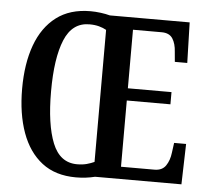

<svg xmlns="http://www.w3.org/2000/svg" viewBox="-52 -781 917 846"><g transform="rotate(5 406.5 -357.5)"><path d="M314 10Q223 10 163.5 -36Q104 -82 74 -165Q44 -248 44 -359Q44 -470 74 -552Q104 -634 164 -679.5Q224 -725 315 -725Q336 -725 359.5 -722Q383 -719 401 -714H754L759 -535H704L700 -579Q698 -615 683.5 -637.5Q669 -660 635 -660H508V-401H701V-347H508V-54H656Q690 -54 706 -77.5Q722 -101 726 -135L732 -179H785L780 0H398Q358 10 314 10ZM314 -48Q338 -48 356.5 -53Q375 -58 390 -65V-649Q376 -657 357.5 -662Q339 -667 315 -667Q239 -667 205.5 -586Q172 -505 172 -358Q172 -212 205 -130Q238 -48 314 -48Z"/></g></svg>

Font: Noto Serif Georgian ExtraCondensed SemiBold
Style: Regular
Weight: 600
Width: 2
Designer: Monotype Design Team, Akaki Razmadze
Foundry: Google LLC
Version: Version 2.003; ttfautohint (v1.8.4.7-5d5b)